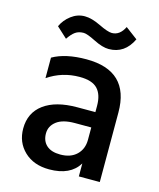

<svg xmlns="http://www.w3.org/2000/svg" viewBox="-107 -778 713 859"><g transform="rotate(15 249.5 -348.5)"><path d="M233 -73Q281 -73 308.5 -99.5Q336 -126 336 -169V-226H260Q204 -226 175.5 -204Q147 -182 147 -148Q147 -113 169 -93Q191 -73 233 -73ZM339 -60Q300 4 202 4Q130 4 86.5 -37.5Q43 -79 43 -143Q43 -216 98 -256.5Q153 -297 252 -297H336V-326Q336 -378 311 -404.5Q286 -431 228 -431Q147 -431 81 -386V-481Q140 -515 237 -515Q436 -515 436 -322V0H339ZM194 -626Q171 -626 155.5 -615Q140 -604 124 -580L75 -625Q89 -656 117.5 -677.5Q146 -699 180 -699Q212 -699 254 -678.5Q296 -658 315 -658Q352 -658 373 -701L429 -659Q394 -585 320 -585Q291 -585 250.5 -605.5Q210 -626 194 -626Z"/></g></svg>

Font: Hind Madurai Medium
Style: Regular
Weight: 500
Designer: Jyotish Sonowal
Foundry: Indian Type Foundry
Version: Version 1.001;PS 1.0;hotconv 1.0.86;makeotf.lib2.5.63406; tt